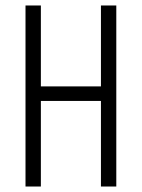

<svg xmlns="http://www.w3.org/2000/svg" viewBox="-20 -680 517 700"><path d="M348 0V-660H404V0ZM73 0V-660H129V0ZM106 -312V-365H375V-312Z"/></svg>

Font: Bricolage Grotesque Condensed ExtraLight
Style: Regular
Weight: 250
Width: 3
Designer: Mathieu Triay
Foundry: Atelier Triay
Version: Version 1.000;gftools[0.9.30]